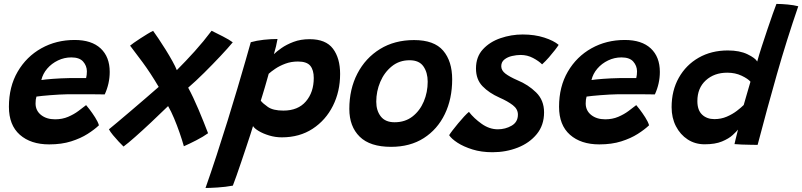

<svg xmlns="http://www.w3.org/2000/svg" viewBox="-20 -737 4094 980"><path d="M485 -97.5Q462.5 -76 427.2 -53.5Q392 -31 343.2 -15.5Q294.5 0 231 0Q137 0 81.2 -49.2Q25.5 -98.5 25.5 -192Q25.5 -294.5 70.2 -371.2Q115 -448 191 -490.5Q267 -533 361 -533Q447.5 -533 493.8 -489.8Q540 -446.5 540 -370Q540 -310.5 514.5 -255Q508.5 -255 485 -255.5Q461.5 -256 431.2 -256Q401 -256 372.5 -256Q344 -256 328.5 -256Q284 -255 236.8 -251.2Q189.5 -247.5 166 -244Q161.5 -230 161.5 -209Q161.5 -172.5 189.5 -150.2Q217.5 -128 261 -128Q298 -128 327.8 -140.8Q357.5 -153.5 380.2 -170.5Q403 -187.5 419.5 -200.5Q423 -197 437 -178.8Q451 -160.5 465.5 -137.8Q480 -115 485 -97.5ZM191 -328.5Q210 -331.5 249 -334.5Q288 -337.5 336.5 -338.5Q364.5 -338.5 389.2 -338.5Q414 -338.5 419.5 -338.5Q421.5 -346 422.5 -355.2Q423.5 -364.5 423.5 -373.5Q423 -401.5 404.2 -422.8Q385.5 -444 344 -444Q308 -444 275.8 -428.5Q243.5 -413 221 -386.8Q198.5 -360.5 191 -328.5Z M610.5 11Q601 2 586 -14Q571 -30 556.8 -47.2Q542.5 -64.5 536 -77Q548 -86.5 578.2 -112Q608.5 -137.5 647 -170.2Q685.5 -203 723.8 -236Q762 -269 790 -293.5Q747.5 -365.5 707.5 -419.5Q667.5 -473.5 644 -504Q649 -508.5 663.5 -518.8Q678 -529 696.8 -541.2Q715.5 -553.5 733 -564Q750.5 -574.5 761.5 -579.5Q771.5 -566 789 -540Q806.5 -514 825.5 -483.5Q844.5 -453 860 -425Q875.5 -397 882.5 -379Q928.5 -425 974 -475.5Q1019.5 -526 1060 -580Q1084.5 -568 1117.8 -551Q1151 -534 1168 -521Q1144 -492 1105 -450.5Q1066 -409 1022.5 -365.8Q979 -322.5 940.5 -289.5Q966 -242.5 992.8 -179.2Q1019.5 -116 1042 -57Q1018 -39.5 982 -21Q946 -2.5 918.5 9.5Q909.5 -22.5 896.5 -60Q883.5 -97.5 868.5 -133.2Q853.5 -169 838 -195.5Q794 -152.5 750.5 -111.8Q707 -71 670.2 -38.5Q633.5 -6 610.5 11Z M1029 222.5Q1057 143 1085.8 54.8Q1114.5 -33.5 1141.8 -121Q1169 -208.5 1192.2 -287Q1215.5 -365.5 1233 -426.5Q1250.5 -487.5 1260 -521.5Q1289.5 -530 1326.2 -534Q1363 -538 1396.5 -538Q1394 -522.5 1388.8 -500.5Q1383.5 -478.5 1378 -460.5Q1391 -473.5 1416.5 -491.5Q1442 -509.5 1478.2 -523.2Q1514.5 -537 1560.5 -537Q1643 -537 1679.5 -488.5Q1716 -440 1716 -359.5Q1716 -270 1679.2 -196.8Q1642.5 -123.5 1575.8 -79.8Q1509 -36 1418.5 -36Q1385 -36 1353.8 -45.5Q1322.5 -55 1300.2 -68.5Q1278 -82 1271.5 -93.5Q1268 -81.5 1258.8 -52.8Q1249.5 -24 1237 13.2Q1224.5 50.5 1211.5 89.2Q1198.5 128 1187 160.2Q1175.5 192.5 1168.5 210.5Q1131 217.5 1090.2 220Q1049.5 222.5 1029 222.5ZM1426.5 -172.5Q1501 -172.5 1541.2 -219.2Q1581.5 -266 1581.5 -339Q1581.5 -379.5 1563.8 -401.2Q1546 -423 1500.5 -423Q1466 -423 1436.5 -412Q1407 -401 1385.2 -386.2Q1363.5 -371.5 1351.5 -360.5Q1349.5 -353 1344 -333.8Q1338.5 -314.5 1331.8 -291.2Q1325 -268 1319 -248.8Q1313 -229.5 1311 -223Q1321 -209.5 1347.5 -191Q1374 -172.5 1426.5 -172.5Z M1976 12.5Q1868.5 12.5 1815.8 -39.5Q1763 -91.5 1763 -181Q1763 -282 1804.2 -361.5Q1845.5 -441 1919.8 -486.8Q1994 -532.5 2093.5 -532.5Q2196 -532.5 2242 -478.5Q2288 -424.5 2288 -332Q2288 -232.5 2250.5 -154.8Q2213 -77 2143.2 -32.2Q2073.5 12.5 1976 12.5ZM1994 -113Q2047.5 -113 2085.2 -142.2Q2123 -171.5 2143 -218.8Q2163 -266 2163 -320Q2163 -367 2141.2 -398.2Q2119.5 -429.5 2070.5 -429.5Q2018 -429.5 1979.8 -398.5Q1941.5 -367.5 1921 -319.2Q1900.5 -271 1900.5 -218Q1900.5 -172 1923.8 -142.5Q1947 -113 1994 -113Z M2494 40Q2437 40 2391.5 25.8Q2346 11.5 2315.2 -8.5Q2284.5 -28.5 2272.5 -47Q2277.5 -55.5 2290 -71.8Q2302.5 -88 2318 -106.8Q2333.5 -125.5 2348.5 -141.8Q2363.5 -158 2373.5 -166Q2399 -133 2438.5 -105Q2478 -77 2521 -77Q2559.5 -77 2591.5 -95.5Q2623.5 -114 2623.5 -152Q2623.5 -180.5 2597.2 -200.5Q2571 -220.5 2530 -238.5Q2476 -262.5 2442.8 -297Q2409.5 -331.5 2409.5 -387.5Q2409.5 -447 2444.8 -485.2Q2480 -523.5 2534.8 -542.2Q2589.5 -561 2648 -561Q2709 -561 2757.8 -545.2Q2806.5 -529.5 2831.5 -508Q2826 -499 2812.5 -481.5Q2799 -464 2781.8 -444.2Q2764.5 -424.5 2747 -408.5Q2730 -425.5 2700.8 -441Q2671.5 -456.5 2637.5 -456.5Q2616.5 -456.5 2593.5 -451.2Q2570.5 -446 2554.5 -433.2Q2538.5 -420.5 2538.5 -399Q2538.5 -377.5 2559.8 -361.2Q2581 -345 2621 -327.5Q2676 -305 2716.5 -265.2Q2757 -225.5 2757 -163.5Q2757 -98 2719.8 -52.5Q2682.5 -7 2622.5 16.5Q2562.5 40 2494 40Z M3293 -97.5Q3270.5 -76 3235.2 -53.5Q3200 -31 3151.2 -15.5Q3102.5 0 3039 0Q2945 0 2889.2 -49.2Q2833.5 -98.5 2833.5 -192Q2833.5 -294.5 2878.2 -371.2Q2923 -448 2999 -490.5Q3075 -533 3169 -533Q3255.5 -533 3301.8 -489.8Q3348 -446.5 3348 -370Q3348 -310.5 3322.5 -255Q3316.5 -255 3293 -255.5Q3269.5 -256 3239.2 -256Q3209 -256 3180.5 -256Q3152 -256 3136.5 -256Q3092 -255 3044.8 -251.2Q2997.5 -247.5 2974 -244Q2969.5 -230 2969.5 -209Q2969.5 -172.5 2997.5 -150.2Q3025.5 -128 3069 -128Q3106 -128 3135.8 -140.8Q3165.5 -153.5 3188.2 -170.5Q3211 -187.5 3227.5 -200.5Q3231 -197 3245 -178.8Q3259 -160.5 3273.5 -137.8Q3288 -115 3293 -97.5ZM2999 -328.5Q3018 -331.5 3057 -334.5Q3096 -337.5 3144.5 -338.5Q3172.5 -338.5 3197.2 -338.5Q3222 -338.5 3227.5 -338.5Q3229.5 -346 3230.5 -355.2Q3231.5 -364.5 3231.5 -373.5Q3231 -401.5 3212.2 -422.8Q3193.5 -444 3152 -444Q3116 -444 3083.8 -428.5Q3051.5 -413 3029 -386.8Q3006.5 -360.5 2999 -328.5Z M3729 -1.5Q3730.5 -9 3734 -23.5Q3737.5 -38 3741.2 -52.5Q3745 -67 3747 -75.5Q3739 -65.5 3719.5 -47.5Q3700 -29.5 3665.2 -15Q3630.5 -0.5 3576.5 -0.5Q3528 -0.5 3490 -25.2Q3452 -50 3430 -92.8Q3408 -135.5 3408 -190Q3408 -275 3444.8 -340.2Q3481.5 -405.5 3546.2 -442.5Q3611 -479.5 3695 -479.5Q3755 -479.5 3795 -460.2Q3835 -441 3845 -423Q3853.5 -455 3867.8 -498.8Q3882 -542.5 3897 -587Q3912 -631.5 3924.5 -666.8Q3937 -702 3943 -717Q3969 -717 4000.5 -714Q4032 -711 4054.5 -705Q3995 -532 3945.5 -358.2Q3896 -184.5 3847 2.5Q3835.5 2.5 3812.5 2Q3789.5 1.5 3765.8 0.8Q3742 0 3729 -1.5ZM3626.5 -129Q3660.5 -129 3689.5 -141.5Q3718.5 -154 3740.8 -171Q3763 -188 3776 -201Q3780 -215.5 3787 -239.2Q3794 -263 3800.5 -285.8Q3807 -308.5 3810.5 -320Q3798 -335 3765.5 -350.5Q3733 -366 3692 -366Q3625.5 -366 3582.5 -326.8Q3539.5 -287.5 3539.5 -221Q3539.5 -174.5 3563.8 -151.8Q3588 -129 3626.5 -129Z"/></svg>

Font: Grandstander SemiBold
Style: Italic
Weight: 600
Italic angle: -15°
Designer: Tyler Finck
Foundry: Etcetera Type Co
Version: Version 1.200; ttfautohint (v1.8.3)